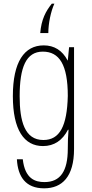

<svg xmlns="http://www.w3.org/2000/svg" viewBox="-20 -785 500 1045"><path d="M276 -765H262C229 -724 205 -679 199 -605H243C243 -658 257 -724 276 -765ZM220 240C318 240 383 177 383 26V-528H356L349 -456H348C319 -511 275 -538 218 -538C112 -538 50 -448 50 -262C50 -78 111 10 214 10C275 10 320 -21 350 -79H353C350 -42 349 -13 349 25C349 146 309 206 222 206C171 206 116 188 104 82H72C77 177 120 240 220 240ZM216 -23C114 -23 87 -126 87 -261C87 -419 122 -504 213 -504C303 -504 349 -433 349 -263C345 -98 305 -23 216 -23Z"/></svg>

Font: Kathrein 37 Thin Condensed
Style: Regular
Weight: 250
Width: 3
Designer: Lazydogs Typefoundry, based on Open Sans by Ascender Corporation
Foundry: Lazydogs Typefoundry
Version: Version 1.003;PS 001.003;hotconv 1.0.88;makeotf.lib2.5.64775